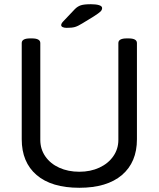

<svg xmlns="http://www.w3.org/2000/svg" viewBox="-20 -884 752 910"><path d="M83 -224V-680Q83 -702 123 -702H131Q171 -702 171 -680V-221Q171 -177 195 -142.5Q219 -108 261 -89Q303 -70 356 -70Q409 -70 451 -89.5Q493 -109 517 -143.5Q541 -178 541 -221V-680Q541 -702 581 -702H589Q629 -702 629 -680V-224Q629 -115 558 -54.5Q487 6 356 6Q224 6 153.5 -54.5Q83 -115 83 -224ZM270 -765Q270 -773 281 -784L335 -841Q348 -854 363.5 -859Q379 -864 411 -864Q435 -864 449.5 -859.5Q464 -855 464 -846Q464 -837 456.5 -829.5Q449 -822 424 -806L370 -773Q349 -760 335 -756Q321 -752 296 -752Q284 -752 277 -755.5Q270 -759 270 -765Z"/></svg>

Font: Asap-Regular
Style: Regular
Weight: 400
Designer: Pablo Cosgaya
Foundry: Omnibus-Type
Version: Version 2.000; ttfautohint (v1.8)